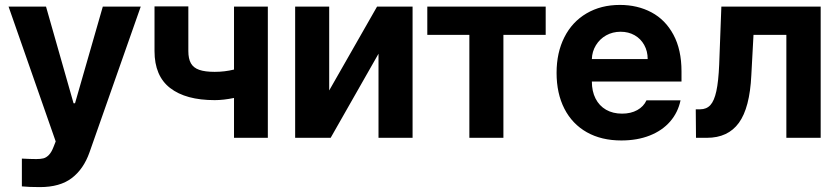

<svg xmlns="http://www.w3.org/2000/svg" viewBox="-20 -557 3390 776"><path d="M68.4 196.3V84Q105.5 85.9 127 85.9Q144 85.9 155.5 83Q167 80.1 177.5 69.3Q188 58.6 196.3 37.1L205.1 14.6L14.6 -530.3H166L277.3 -139.6H283.2L395.5 -530.3H548.8L341.8 58.6Q317.9 126.5 270 162.8Q222.2 199.2 141.6 199.2Q96.2 199.2 68.4 196.3Z M1062.5 0H925.8V-161.1Q883.3 -152.3 847.7 -152.3Q731 -152.3 667.7 -201.2Q604.5 -250 604.5 -350.6V-531.2H741.2V-350.6Q741.2 -319.3 751.7 -301Q762.2 -282.7 785.4 -274.7Q808.6 -266.6 847.7 -266.6Q888.2 -266.6 925.8 -275.9V-530.3H1062.5Z M1503.9 -530.3H1647.5V0H1509.8V-339.8L1316.4 0H1172.9V-530.3H1310.5V-191.4Z M1707 -530.3H2185.5V-416H2014.6V0H1877V-416H1707Z M2229.5 -262.7Q2229.5 -344.2 2261 -406.5Q2292.5 -468.8 2350.6 -502.9Q2408.7 -537.1 2485.4 -537.1Q2556.6 -537.1 2613 -507.1Q2669.4 -477.1 2701.9 -416.5Q2734.4 -356 2734.4 -268.6V-227.5H2372.1Q2372.1 -188 2387 -158.7Q2401.9 -129.4 2429.4 -113.5Q2457 -97.7 2494.1 -97.7Q2529.8 -97.7 2555.7 -112.1Q2581.5 -126.5 2592.8 -151.4H2730.5Q2720.2 -102.5 2688.5 -65.9Q2656.7 -29.3 2606.2 -9.3Q2555.7 10.7 2491.2 10.7Q2410.6 10.7 2351.8 -22.5Q2293 -55.7 2261.2 -117.4Q2229.5 -179.2 2229.5 -262.7ZM2597.7 -318.4Q2597.7 -350.1 2583.7 -375.2Q2569.8 -400.4 2544.9 -414.6Q2520 -428.7 2488.3 -428.7Q2456.1 -428.7 2429.9 -414.1Q2403.8 -399.4 2388.4 -374Q2373 -348.6 2372.1 -318.4Z M2792 -115.2H2809.6Q2835.4 -115.2 2851.1 -132.3Q2866.7 -149.4 2875.2 -188.5Q2883.8 -227.5 2886.7 -295.9L2895.5 -530.3H3296.9V0H3158.2V-416H3025.4L3016.6 -252.9Q3010.3 -121.1 2966.3 -60.5Q2922.4 0 2836.9 0H2793Z"/></svg>

Font: Pretendard GOV
Style: Bold
Weight: 700
Designer: Base glyphs from Inter by Rasmus Andersson; Hangeul glyphs from Noto Sans CJK(Source Han Sans) by Jang Soo-young and Kan
Foundry: Kil Hyung-jin
Version: Version 1.309